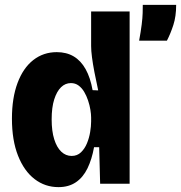

<svg xmlns="http://www.w3.org/2000/svg" viewBox="-20 -754 743 788"><path d="M220 14Q165 14 122 -19Q79 -52 54 -115Q29 -178 29 -267Q29 -352 52 -413.5Q75 -475 116.5 -507.5Q158 -540 213 -540Q253 -540 282.5 -522.5Q312 -505 331.5 -470Q351 -435 360 -384L383 -383Q374 -424 367.5 -458Q361 -492 357.5 -519Q354 -546 354 -565V-707H512V-256V0H391L387 -150H366Q357 -100 339 -63Q321 -26 291.5 -6Q262 14 220 14ZM274 -114Q297 -114 312.5 -129Q328 -144 337 -166Q346 -188 350 -212Q354 -236 354 -255V-272Q354 -285 351 -303.5Q348 -322 341.5 -341.5Q335 -361 325.5 -377Q316 -393 302.5 -403Q289 -413 271 -413Q248 -413 230.5 -396Q213 -379 202.5 -346Q192 -313 192 -264Q192 -216 202.5 -182.5Q213 -149 231.5 -131.5Q250 -114 274 -114ZM551 -587Q558 -625 561.5 -653Q565 -681 565.5 -700.5Q566 -720 566 -734H703Q703 -687 691.5 -651.5Q680 -616 665 -587Z"/></svg>

Font: Bricolage Grotesque 24pt SemiCondensed ExtraBold
Style: Regular
Weight: 800
Width: 4
Designer: Mathieu Triay
Foundry: Atelier Triay
Version: Version 1.001;gftools[0.9.33.dev8+g029e19f]